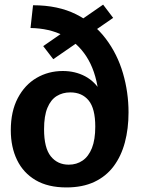

<svg xmlns="http://www.w3.org/2000/svg" viewBox="-20 -809 622 841"><path d="M271 12Q190.3 12 136.2 -19.8Q82 -51.7 54.7 -108.2Q27.3 -164.7 27.3 -238.7Q27.3 -321.3 58 -379.5Q88.7 -437.7 140.3 -467.8Q192 -498 255.3 -498Q309.3 -498 353.2 -474.7Q397 -451.3 423.3 -404.7L410.3 -410.7Q397.7 -501 358.5 -561.5Q319.3 -622 257.5 -653.5Q195.7 -685 113.7 -686.3L124.7 -786Q234.3 -786 313.5 -746.3Q392.7 -706.7 443.3 -639.5Q494 -572.3 518.5 -488.7Q543 -405 543 -316.7Q543 -245.3 527 -185.3Q511 -125.3 478 -81Q445 -36.7 393.3 -12.3Q341.7 12 271 12ZM281 -87.7Q315.7 -87.7 341.8 -105.7Q368 -123.7 382.7 -160.5Q397.3 -197.3 397.3 -254.3Q397.3 -333.7 368.3 -369Q339.3 -404.3 288 -404.3Q254.3 -404.3 228.3 -388.2Q202.3 -372 187.7 -336.7Q173 -301.3 173 -243Q173 -161 202.5 -124.3Q232 -87.7 281 -87.7ZM213.3 -549.7 169.3 -607 431.7 -788.7 475.7 -730.7Z"/></svg>

Font: Bitter Thin
Style: Regular
Weight: 100
Designer: Sol Matas, and Bitter project Authors
Foundry: Sol Matas
Version: Version 2.002